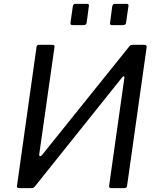

<svg xmlns="http://www.w3.org/2000/svg" viewBox="-20 -974 817 994"><path d="M440 -942 429 -859Q428 -850 424 -847Q420 -844 410 -844H357Q349 -844 346.5 -847Q344 -850 345 -857L357 -941Q360 -954 370 -954H431Q443 -954 440 -942ZM645 -942 633 -859Q632 -850 628 -847Q624 -844 614 -844H562Q553 -844 551 -847Q549 -850 550 -857L561 -941Q564 -954 574 -954H636Q647 -954 645 -942ZM252 -742Q264 -742 262 -730L183 -174Q182 -168 186.5 -166Q191 -164 198 -172L648 -732Q653 -739 657 -740.5Q661 -742 669 -742H728Q741 -742 739 -728L638 -13Q637 -6 633.5 -3Q630 0 623 0H558Q550 0 547 -3Q544 -6 545 -13L624 -572Q625 -578 621.5 -579Q618 -580 612 -573L160 -8Q155 -2 149.5 -1Q144 0 138 0H79Q66 0 68 -12L169 -730Q170 -742 181 -742Z"/></svg>

Font: Libre Franklin
Style: Italic
Weight: 400
Italic angle: -8°
Designer: Pablo Impallari, Rodrigo Fuenzalida, Nhung Nguyen
Foundry: Impallari Type
Version: Version 3.000